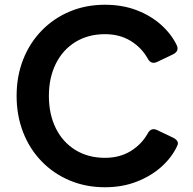

<svg xmlns="http://www.w3.org/2000/svg" viewBox="-20 -777 814 809"><path d="M422 12Q342 12 274 -16.5Q206 -45 155.5 -97Q105 -149 77.5 -219.5Q50 -290 50 -373Q50 -456 77.5 -526Q105 -596 155.5 -648Q206 -700 274 -728.5Q342 -757 422 -757Q495 -757 554.5 -734.5Q614 -712 657.5 -673.5Q701 -635 724 -588Q737 -562 709 -548L642 -516Q616 -504 602 -531Q576 -577 530 -605Q484 -633 422 -633Q352 -633 298.5 -600.5Q245 -568 215.5 -509Q186 -450 186 -373Q186 -295 215.5 -236Q245 -177 298.5 -144.5Q352 -112 422 -112Q484 -112 530 -140Q576 -168 602 -214Q616 -241 642 -229L709 -197Q737 -183 727 -163Q705 -115 661.5 -75.5Q618 -36 557 -12Q496 12 422 12Z"/></svg>

Font: Pitagon Sans Text
Style: Bold
Weight: 700
Designer: Travis Tran
Foundry: Pitagon
Version: Version 1.001; ttfautohint (v1.8.4.7-5d5b);gftools[0.9.26]